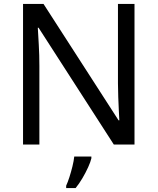

<svg xmlns="http://www.w3.org/2000/svg" viewBox="-20 -734 800 975"><path d="M663 0H558L176 -593H172Q174 -558 177 -506Q180 -454 180 -399V0H97V-714H201L582 -123H586Q585 -139 583.5 -171Q582 -203 580.5 -241Q579 -279 579 -311V-714H663ZM444 70Q440 88 427.5 115.5Q415 143 398.5 171Q382 199 364 221H316V209Q324 192 332.5 165.5Q341 139 348 110.5Q355 82 357 61H444Z"/></svg>

Font: Noto Sans Tirhuta
Style: Regular
Weight: 400
Designer: Monotype Design Team
Foundry: Monotype Imaging Inc.
Version: Version 2.003; ttfautohint (v1.8.4.7-5d5b)